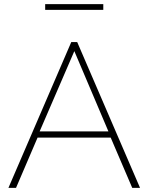

<svg xmlns="http://www.w3.org/2000/svg" viewBox="-20 -915 722 935"><path d="M58 0H21L327 -710H356L662 0H624L519 -245H163ZM508 -275 342 -666 173 -275ZM483 -867H200V-895H483Z"/></svg>

Font: Raleway
Style: ExtraLight
Weight: 200
Designer: Matt McInerney, Pablo Impallari, Rodrigo Fuenzalida
Foundry: Matt McInerney, Pablo Impallari, Rodrigo Fuenzalida
Version: Version 2.001